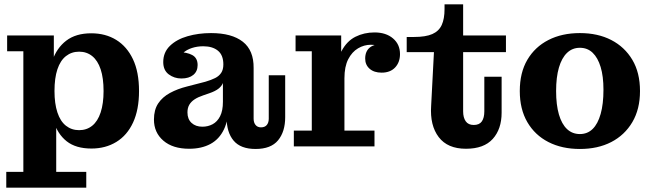

<svg xmlns="http://www.w3.org/2000/svg" viewBox="-20 -677 3010 888"><path d="M403 10Q331 10 288.5 -23.5Q246 -57 228 -117Q210 -177 210 -256L201 -257Q201 -335 221.5 -395Q242 -455 286.5 -489Q331 -523 402 -523Q468 -523 517.5 -492.5Q567 -462 595 -403Q623 -344 623 -256Q623 -170 595.5 -110.5Q568 -51 518 -20.5Q468 10 403 10ZM346 -75Q381 -75 406.5 -95.5Q432 -116 445.5 -157Q459 -198 459 -256Q459 -316 445.5 -356.5Q432 -397 406.5 -417.5Q381 -438 346 -438Q311 -438 285 -417.5Q259 -397 245.5 -356.5Q232 -316 232 -256Q232 -198 245.5 -157Q259 -116 285 -95.5Q311 -75 346 -75ZM9 191V118H88V-440H13V-513H229V-336L218 -261L240 -154V118H379V191Z M819 -314Q786 -314 760.5 -333Q735 -352 735 -390Q735 -435 766 -465Q797 -495 847.5 -509.5Q898 -524 956 -524Q1052 -524 1103 -484Q1154 -444 1153 -362L1013 -379Q1013 -422 988 -442.5Q963 -463 920 -463Q892 -463 867.5 -455Q843 -447 826.5 -432Q810 -417 803 -394V-436Q844 -436 869 -422.5Q894 -409 894 -376Q894 -347 874 -330.5Q854 -314 819 -314ZM1162 12Q1093 12 1060.5 -26.5Q1028 -65 1028 -134V-164H1011V-293H1007L1013 -335V-379L1153 -362V-128Q1153 -110 1162 -99Q1171 -88 1187 -88Q1205 -88 1214 -99Q1223 -110 1223 -128V-329H1299V-135Q1299 -68 1266 -28Q1233 12 1162 12ZM855 11Q779 11 735.5 -26.5Q692 -64 692 -124Q692 -169 711.5 -198.5Q731 -228 766 -247Q801 -266 845 -277L930 -299Q957 -307 975 -316Q993 -325 1003 -340Q1013 -355 1013 -379L1016 -293H1011Q1005 -278 990 -266.5Q975 -255 949 -246L920 -236Q896 -228 880 -217.5Q864 -207 855.5 -192.5Q847 -178 847 -157Q847 -126 866 -108.5Q885 -91 916 -91Q942 -91 963.5 -102.5Q985 -114 998 -139.5Q1011 -165 1011 -206L1037 -197Q1038 -125 1016 -79Q994 -33 953 -11Q912 11 855 11Z M1339 0V-73H1422V-440H1347V-513H1558V-334L1573 -338V-73H1712V0ZM1533 -315Q1535 -394 1559.5 -440.5Q1584 -487 1624 -507Q1664 -527 1712 -527Q1765 -527 1797.5 -499.5Q1830 -472 1830 -427Q1830 -389 1807.5 -365Q1785 -341 1745 -341Q1710 -341 1689.5 -359Q1669 -377 1669 -406Q1669 -441 1692 -458.5Q1715 -476 1764 -473L1759 -426Q1756 -448 1739.5 -459Q1723 -470 1695 -470Q1664 -470 1636 -453.5Q1608 -437 1590.5 -403Q1573 -369 1573 -315Z M2135 11Q2050 11 2009 -43Q1968 -97 1974 -187L1987 -436H1861V-506H1895Q1949 -506 1979.5 -519.5Q2010 -533 2023 -561.5Q2036 -590 2036 -635V-657H2122V-162Q2122 -133 2134 -116Q2146 -99 2171 -99Q2197 -99 2208.5 -115.5Q2220 -132 2220 -162V-322H2300V-156Q2300 -80 2259 -34.5Q2218 11 2135 11ZM2122 -436V-513H2320V-436Z M2662 12Q2579 12 2516.5 -20Q2454 -52 2419 -112Q2384 -172 2384 -256Q2384 -341 2419 -400.5Q2454 -460 2516.5 -492Q2579 -524 2662 -524Q2745 -524 2807 -492Q2869 -460 2904.5 -400.5Q2940 -341 2940 -256Q2940 -172 2904.5 -112Q2869 -52 2807 -20Q2745 12 2662 12ZM2662 -57Q2697 -57 2721 -80.5Q2745 -104 2758 -150Q2771 -196 2771 -262Q2771 -324 2758 -367Q2745 -410 2721 -433Q2697 -456 2662 -456Q2627 -456 2602.5 -432.5Q2578 -409 2565 -364.5Q2552 -320 2552 -256Q2552 -192 2565 -147.5Q2578 -103 2602.5 -80Q2627 -57 2662 -57Z"/></svg>

Font: Montagu Slab 144pt SemiBold
Style: Regular
Weight: 600
Version: Version 1.000